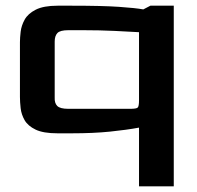

<svg xmlns="http://www.w3.org/2000/svg" viewBox="-20 -468 690 674"><path d="M468 186V-20Q425 -12 366.5 -6Q308 0 232 0H182Q132 0 105 -13Q78 -26 66.5 -46Q55 -66 52.5 -88Q50 -110 50 -128V-320Q50 -335 52.5 -356.5Q55 -378 66.5 -399Q78 -420 105.5 -434Q133 -448 182 -448H233Q339 -448 397.5 -444Q456 -440 483 -435L508 -448H590V186ZM220 -86H437Q459 -86 463.5 -90.5Q468 -95 468 -116V-355Q434 -357 382 -359.5Q330 -362 271 -362H220Q191 -362 181.5 -352Q172 -342 172 -322V-126Q171 -106 181 -96Q191 -86 220 -86Z"/></svg>

Font: Goldman
Style: Regular
Weight: 400
Designer: Jaikishan Patel
Version: Version 1.000; ttfautohint (v1.8.3)